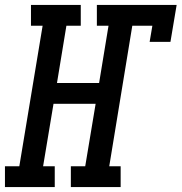

<svg xmlns="http://www.w3.org/2000/svg" viewBox="-62 -755 733 775"><path d="M-42 0V-84H16L110 -651H63V-735H264V-651H206L168 -420H338L376 -651H329V-735H651L626 -586H542L553 -651H472L379 -84H425V0H224V-84H282L324 -336H154L112 -84H159V0Z"/></svg>

Font: Iosevka Curly Slab MdEx
Style: Italic
Weight: 500
Width: 7
Italic angle: -9°
Monospace: yes
Designer: Belleve Invis
Foundry: Belleve Invis
Version: Version 11.0.0; ttfautohint (v1.8.3)